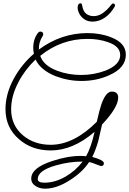

<svg xmlns="http://www.w3.org/2000/svg" viewBox="-20 -859 777 1155"><path d="M251 276Q220 276 197 262Q168 245 168 215Q168 151 293 110Q386 79 465 79Q474 79 482.5 79.5Q491 80 498 81Q528 28 549 -66Q419 46 285 46Q172 46 95 -21Q13 -91 13 -202Q13 -294 63 -386Q110 -472 184 -536Q182 -544 181 -553Q180 -562 180 -571Q180 -626 210 -663Q215 -669 222 -669Q240 -669 240 -652Q240 -646 236 -641Q212 -604 214 -561Q348 -660 507 -660Q586 -660 650 -634Q737 -600 737 -530Q737 -450 636 -406Q561 -372 470 -372Q390 -372 314 -401Q224 -437 194 -501Q130 -440 91 -365Q47 -282 47 -202Q47 -105 118 -45Q186 12 285 12Q424 12 562 -126Q571 -165 578 -191.5Q585 -218 590 -232Q617 -308 652 -308Q691 -308 691 -272Q691 -213 594 -110L571 -10Q554 48 535 85Q605 104 605 123Q605 140 587 140Q585 140 557 129Q544 124 534 120.5Q524 117 516 116Q475 178 400 225Q321 276 251 276ZM469 -408Q544 -408 614 -434Q703 -469 703 -528Q703 -581 628 -606Q574 -625 506 -625Q348 -625 222 -523Q242 -464 325 -433Q391 -408 469 -408ZM247 240Q311 240 375 203Q435 168 477 113H474Q437 113 397.5 118.5Q358 124 316 136Q207 167 207 218Q207 240 247 240ZM537 -729Q509 -729 489 -742Q469 -755 458 -775Q447 -795 447 -814Q447 -825 451.5 -832Q456 -839 464 -839Q473 -839 474 -827Q480 -790 499 -776Q518 -762 543 -762Q572 -762 598 -780Q624 -798 649 -830Q654 -838 661 -838Q666 -838 670 -833Q674 -828 671 -821Q646 -777 611 -753Q576 -729 537 -729Z"/></svg>

Font: Send Flowers
Style: Regular
Weight: 400
Designer: Robert E. Leuschke
Foundry: Robert E. Leuschke
Version: Version 1.010; ttfautohint (v1.8.4.7-5d5b)